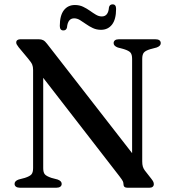

<svg xmlns="http://www.w3.org/2000/svg" viewBox="-20 -885 819 905"><path d="M270.8 -18.4Q270.8 -10.1 264.5 -5.2Q258.1 -0.2 245.1 0H74.6Q61.6 -0.2 55.1 -5.2Q48.7 -10.1 48.7 -18.4Q48.7 -32.1 68.1 -38.9L97.4 -46.6Q120.5 -54.1 128.2 -63.1Q136 -72.1 136 -92.7V-555.4Q136 -570.2 131.9 -580.4Q127.8 -590.7 112.1 -609.2L68.2 -661.9Q61.4 -670.8 58.9 -675.5Q56.5 -680.2 56.5 -684.9Q56.5 -692.3 61.9 -696.1Q67.3 -700 76.2 -700H162.2Q175 -700 183.7 -695.5Q192.4 -691 201.8 -678.5L623.7 -136.1L602.7 -91.7V-607.3Q602.7 -627.5 595.4 -636.6Q588.2 -645.8 564.1 -653.4L535 -661.1Q515.6 -668.5 515.6 -681.6Q515.6 -690.4 522.1 -695.2Q528.5 -700 541.3 -700H711.8Q724.8 -700 731.3 -695.2Q737.7 -690.4 737.7 -681.6Q737.7 -668.1 718.3 -661.1L689 -653.4Q665.9 -646.4 658.2 -637.2Q650.4 -628.1 650.4 -607.3V-124.3Q650.4 -109.7 653.2 -100.1Q656 -90.4 662.6 -81.5L693.3 -42.3Q700.9 -32.5 703 -27.2Q705 -21.9 705 -16.6Q705 -9.2 699.6 -4.6Q694.2 0 683.3 0H581.9Q562.1 0 562.1 -16Q562.1 -23.8 559.2 -30.3Q556.4 -36.8 542.7 -54.6L146.9 -565.6L183.7 -593.9V-92.5Q183.7 -72.7 191.1 -63.7Q198.4 -54.7 222.3 -46.6L251.4 -38.9Q270.8 -31.9 270.8 -18.4ZM455.9 -744.5Q434.9 -744.5 417.6 -752.7Q400.3 -760.9 385.4 -771.5Q370.5 -782.2 356.9 -790.4Q343.3 -798.6 329.5 -798.6Q299.6 -798.6 295.8 -755.7Q292.8 -741.6 278.7 -741.6Q261.9 -741.6 261.9 -762.7Q261.9 -811.9 281 -836.7Q300.2 -861.4 333.2 -861.4Q354.4 -861.4 371.6 -853.2Q388.8 -845 403.6 -834.5Q418.3 -823.9 432.1 -815.7Q445.8 -807.5 459.9 -807.5Q490.4 -807.5 493.6 -850.1Q496.6 -864.5 510.9 -864.5Q527.2 -864.5 527.2 -843.1Q527.2 -793.9 508.1 -769.2Q488.9 -744.5 455.9 -744.5Z"/></svg>

Font: Fraunces
Style: Regular
Weight: 900
Version: Version 1.000;[b76b70a41]